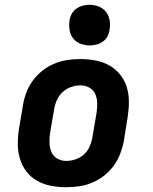

<svg xmlns="http://www.w3.org/2000/svg" viewBox="-20 -775 640 803"><path d="M257 8Q224 8 193 2Q162 -4 136 -18.5Q110 -33 91.5 -56.5Q73 -80 64 -109Q55 -138 54.5 -170Q54 -202 59 -234L76 -334Q80 -361 90 -387.5Q100 -414 117 -437.5Q134 -461 157.5 -479.5Q181 -498 208 -509Q235 -520 262 -524Q289 -528 316 -528Q349 -528 380 -522Q411 -516 437 -501.5Q463 -487 482 -463.5Q501 -440 510 -411Q519 -382 519 -350Q519 -318 514 -286L498 -186Q493 -159 483 -132.5Q473 -106 456 -82.5Q439 -59 415.5 -40.5Q392 -22 365.5 -11Q339 0 311.5 4Q284 8 257 8ZM257 -102Q277 -102 297 -109Q317 -116 332.5 -130.5Q348 -145 356 -164.5Q364 -184 367 -204L384 -304Q387 -324 386.5 -344Q386 -364 378.5 -381.5Q371 -399 354 -408.5Q337 -418 317 -418Q297 -418 277 -411Q257 -404 241.5 -389.5Q226 -375 217.5 -355.5Q209 -336 206 -316L189 -216Q186 -196 187 -176Q188 -156 195.5 -138.5Q203 -121 220 -111.5Q237 -102 257 -102ZM355 -585Q335 -585 316 -592.5Q297 -600 285.5 -615Q274 -630 271 -650Q268 -670 271 -690Q273 -705 280.5 -718Q288 -731 300.5 -739.5Q313 -748 327 -751.5Q341 -755 355 -755Q375 -755 393.5 -747.5Q412 -740 423.5 -725Q435 -710 438.5 -690Q442 -670 438 -650Q436 -635 429 -622Q422 -609 409.5 -600.5Q397 -592 383 -588.5Q369 -585 355 -585Z"/></svg>

Font: Iosevka HT Extrabold Extended
Style: Italic
Weight: 800
Width: 7
Italic angle: -9°
Monospace: yes
Designer: Belleve Invis
Foundry: Belleve Invis
Version: Version 32.3.0; ttfautohint (v1.8.4)